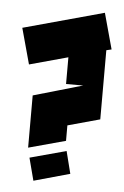

<svg xmlns="http://www.w3.org/2000/svg" viewBox="-52 -642 502 780"><g transform="rotate(5 199.5 -251.5)"><path d="M232 -72 81 -31V-244H82H81L282 -302H212V-411L55 -368L15 -514L344 -604L384 -458L363 -453V-171L232 -135ZM114 101 90 9 238 -31 261 60Z"/></g></svg>

Font: Blaka Ink
Style: Regular
Weight: 400
Designer: Mohamed Gaber
Foundry: Kief Type Foundry
Version: Version 1.003; ttfautohint (v1.8.4.7-5d5b)